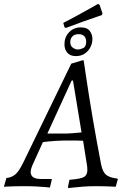

<svg xmlns="http://www.w3.org/2000/svg" viewBox="-63 -959 639 989"><path d="M458 -111Q466 -73 483.5 -58.5Q501 -44 542 -39L544 -36L533 3Q533 3 514.5 2Q496 1 472 0.5Q448 0 432 0Q396 0 363 2.5Q330 5 309.5 7.5Q289 10 289 10L287 3L295 -33Q351 -37 369 -47Q387 -57 387 -83Q387 -91 386 -101Q385 -111 383 -121L365 -234Q353 -235 334.5 -235Q316 -235 297.5 -235Q279 -235 265 -235Q246 -235 226 -233.5Q206 -232 188 -230.5Q170 -229 158 -227L109 -119Q95 -90 95 -73Q95 -37 148 -37H204V-34L194 7Q194 7 174.5 5Q155 3 124.5 1.5Q94 0 62 0Q40 0 15.5 0.5Q-9 1 -26 2Q-43 3 -43 3L-30 -42Q-2 -45 16.5 -61Q35 -77 56 -120L304 -631L360 -648H368Q368 -648 371.5 -624.5Q375 -601 381 -560Q387 -519 395.5 -466Q404 -413 414 -353Q424 -293 435.5 -231Q447 -169 458 -111ZM181 -271H266Q286 -271 313.5 -273Q341 -275 357 -277L313 -544H306ZM328 -670Q299 -670 284 -687Q269 -704 269 -731Q269 -768 293 -793Q317 -818 353 -818Q386 -818 399.5 -799.5Q413 -781 413 -758Q413 -736 402.5 -715.5Q392 -695 373 -682.5Q354 -670 328 -670ZM338 -704Q349 -704 365 -711Q381 -718 381 -745Q381 -762 371 -772.5Q361 -783 342 -783Q321 -783 310 -771.5Q299 -760 299 -742Q299 -722 312.5 -713Q326 -704 338 -704ZM461 -881Q461 -881 434.5 -872Q408 -863 365.5 -848Q323 -833 276 -815L269 -819L263 -841Q295 -857 326.5 -874.5Q358 -892 384.5 -906.5Q411 -921 426.5 -930Q442 -939 442 -939L450 -934L465 -890Z"/></svg>

Font: Alegreya
Style: Italic
Weight: 400
Italic angle: -7°
Designer: Juan Pablo del Peral
Foundry: Huerta Tipografica
Version: Version 2.009